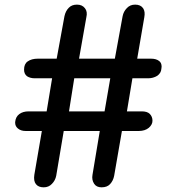

<svg xmlns="http://www.w3.org/2000/svg" viewBox="-20 -802 757 822"><path d="M627 -550.8Q648.4 -550.8 661.1 -541Q671.9 -533.2 671.9 -516.6Q671.9 -512.7 670.9 -507.8Q669.9 -489.3 653.3 -477.5Q635.7 -466.8 614.3 -466.8Q591.8 -466.8 546.9 -466.8Q541 -431.6 523.4 -325.2Q539.1 -325.2 586.9 -325.2Q610.4 -325.2 621.1 -314.5Q632.8 -302.7 632.8 -285.2Q632.8 -268.6 617.2 -254.9Q600.6 -241.2 574.2 -241.2Q549.8 -241.2 502 -241.2Q494.1 -193.4 468.8 -49.8Q464.8 -28.3 451.2 -13.7Q438.5 0 415 0Q392.6 0 382.8 -15.6Q372.1 -32.2 376 -53.7Q386.7 -116.2 407.2 -241.2Q368.2 -241.2 252.9 -241.2Q245.1 -193.4 220.7 -49.8Q216.8 -29.3 202.1 -14.6Q188.5 0 167 0Q144.5 0 133.8 -13.7Q123 -27.3 127 -53.7Q137.7 -116.2 159.2 -241.2Q141.6 -241.2 89.8 -241.2Q69.3 -241.2 56.6 -252Q44.9 -261.7 44.9 -276.4Q44.9 -278.3 44.9 -279.3Q46.9 -301.8 62.5 -313.5Q78.1 -325.2 102.5 -325.2Q128.9 -325.2 179.7 -325.2Q185.5 -360.4 203.1 -466.8Q184.6 -466.8 128.9 -466.8Q109.4 -466.8 95.7 -475.6Q83 -485.4 83 -503.9Q83 -528.3 98.6 -539.1Q115.2 -550.8 141.6 -550.8Q168.9 -550.8 222.7 -550.8Q231.4 -596.7 255.9 -732.4Q260.7 -754.9 274.4 -768.6Q287.1 -782.2 309.6 -782.2Q332 -782.2 343.8 -766.6Q355.5 -752 349.6 -727.5Q338.9 -668.9 318.4 -550.8Q356.4 -550.8 471.7 -550.8Q480.5 -596.7 504.9 -732.4Q508.8 -752.9 523.4 -767.6Q537.1 -782.2 558.6 -782.2Q582 -782.2 592.8 -766.6Q602.5 -752 597.7 -727.5Q587.9 -668.9 567.4 -550.8Q582 -550.8 627 -550.8ZM427.7 -325.2Q433.6 -360.4 452.1 -466.8Q413.1 -466.8 297.9 -466.8Q292 -431.6 275.4 -325.2Q313.5 -325.2 427.7 -325.2Z"/></svg>

Font: Abed
Style: Bold
Weight: 700
Designer: Johan Aakerlund
Version: Version 3.105